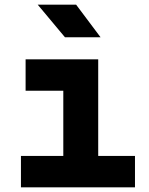

<svg xmlns="http://www.w3.org/2000/svg" viewBox="-20 -805 640 825"><path d="M70 0V-135H252V-415H90V-550H402V-135H560V0ZM259 -645 142 -785H307L412 -645Z"/></svg>

Font: Tiny ExtraBold
Style: Regular
Weight: 800
Designer: Philipp Nurullin, Konstantin Bulenkov
Foundry: JetBrains
Version: Version 2.251; ttfautohint (v1.8.4.7-5d5b)